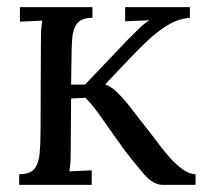

<svg xmlns="http://www.w3.org/2000/svg" viewBox="-20 -520 577 540"><path d="M34 0V-30Q65 -30 77 -45.5Q89 -61 91.5 -88.5Q94 -116 94 -152L95 -394Q95 -414 95.5 -429.5Q96 -445 99 -462Q83 -461 67.5 -460.5Q52 -460 36 -459V-500H240V-470Q210 -470 197.5 -454.5Q185 -439 183 -411.5Q181 -384 181 -348L180 -282H219L341 -410Q358 -427 372 -440.5Q386 -454 400 -463L332 -460V-500H514V-470Q480 -467 450.5 -448.5Q421 -430 396.5 -407Q372 -384 354 -365L276 -283Q296 -274 310 -260Q324 -246 338 -229L409 -138Q414 -132 426.5 -115Q439 -98 456.5 -78Q474 -58 493.5 -44Q513 -30 530 -30V0H439Q411 0 386 -29Q361 -58 333 -94Q294 -148 267 -187Q240 -226 220 -245L180 -243L179 -106Q179 -86 178.5 -70.5Q178 -55 175 -38Q191 -39 206.5 -39.5Q222 -40 238 -41V0Z"/></svg>

Font: Lora
Style: Regular
Weight: 400
Designer: Olga Karpushina, Alexei Vanyashin (Cyrillic)
Foundry: Cyreal
Version: Version 3.005; ttfautohint (v1.8.4.7-5d5b)